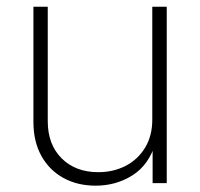

<svg xmlns="http://www.w3.org/2000/svg" viewBox="-20 -556 607 583"><path d="M270.5 7.8Q215.3 7.8 172.6 -15.6Q129.9 -39.1 105.7 -82.5Q81.5 -126 81.5 -185.5V-535.6H125V-188Q125 -117.2 167.2 -75.2Q209.5 -33.2 278.3 -33.2Q324.7 -33.2 362.1 -52.7Q399.4 -72.3 420.9 -108.2Q442.4 -144 442.4 -192.4V-535.6H486.3V0H443.4V-121.6H452.1Q432.1 -55.2 382.3 -23.7Q332.5 7.8 270.5 7.8Z"/></svg>

Font: Inter 20pt ExtraLight
Style: Regular
Weight: 250
Version: Version 4.001;git-66647c0bb